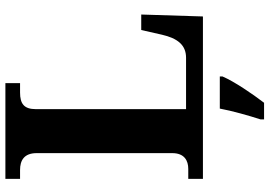

<svg xmlns="http://www.w3.org/2000/svg" viewBox="-160 -594 975 694"><g transform="rotate(-90 327.0 -246.5)"><path d="M28 0H615L622 -223H566L549 -148C536 -92 512 -61 466 -61H280V-604C280 -647 300 -661 340 -661H374V-714H28V-661H60C94 -661 121 -647 121 -601V-111C121 -67 94 -53 64 -53H28ZM243 208V221H303C336 178 380 113 398 71V61H282C274 105 256 168 243 208Z"/></g></svg>

Font: Noto Serif Malayalam
Style: Bold
Weight: 700
Designer: Indian type Foundry, Jelle Bosma, Monotype Design Team
Foundry: Monotype Imaging Inc.
Version: Version 2.104